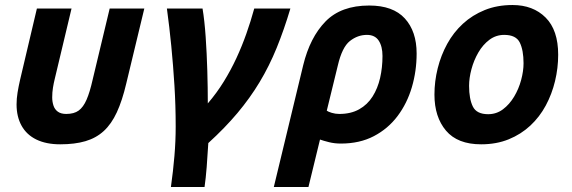

<svg xmlns="http://www.w3.org/2000/svg" viewBox="-20 -560 2280 765"><path d="M220 15Q164 15 125 -4Q86 -23 66 -59Q46 -95 46 -144Q46 -167 50 -191.5Q54 -216 60 -242L127 -526H265L198 -245Q194 -229 191 -210.5Q188 -192 188 -172Q188 -155 193 -139.5Q198 -124 210.5 -115Q223 -106 244 -106Q275 -106 293.5 -119.5Q312 -133 325 -163Q338 -193 349 -242L417 -526H555L483 -227Q467 -159 445.5 -112.5Q424 -66 393.5 -38Q363 -10 320.5 2.5Q278 15 220 15Z M661 185Q670 121 675 61.5Q680 2 680 -56Q680 -140 675 -220Q670 -300 662.5 -376.5Q655 -453 645 -526H787Q795 -478 799.5 -412.5Q804 -347 806 -278Q808 -209 808 -148Q844 -190 872 -235.5Q900 -281 922 -328.5Q944 -376 961.5 -425.5Q979 -475 993 -526H1137Q1112 -442 1082.5 -369.5Q1053 -297 1014.5 -233Q976 -169 926 -109.5Q876 -50 810 10Q807 62 803.5 106Q800 150 795 185Z M1071 185 1188 -300Q1215 -411 1277 -474.5Q1339 -538 1451 -538Q1546 -538 1593 -486.5Q1640 -435 1640 -347Q1640 -277 1621 -212.5Q1602 -148 1564 -97.5Q1526 -47 1469.5 -17.5Q1413 12 1338 12Q1313 12 1291 6.5Q1269 1 1255 -4L1209 185ZM1332 -106Q1378 -106 1411 -124.5Q1444 -143 1464.5 -175.5Q1485 -208 1494.5 -249.5Q1504 -291 1504 -337Q1504 -375 1489 -398Q1474 -421 1442 -421Q1405 -421 1374 -396.5Q1343 -372 1326 -299L1282 -119Q1287 -115 1301.5 -110.5Q1316 -106 1332 -106Z M1897 15Q1803 15 1757 -39.5Q1711 -94 1711 -183Q1711 -236 1724 -288Q1737 -340 1762 -385.5Q1787 -431 1824.5 -465.5Q1862 -500 1911.5 -520Q1961 -540 2022 -540Q2104 -540 2154 -490Q2204 -440 2204 -342Q2204 -289 2191.5 -237Q2179 -185 2154.5 -139.5Q2130 -94 2093 -59.5Q2056 -25 2007 -5Q1958 15 1897 15ZM1925 -105Q1958 -105 1984 -124.5Q2010 -144 2028.5 -175Q2047 -206 2056.5 -241.5Q2066 -277 2066 -308Q2066 -360 2051 -390.5Q2036 -421 1989 -421Q1956 -421 1930 -401.5Q1904 -382 1886 -351Q1868 -320 1858.5 -284.5Q1849 -249 1849 -218Q1849 -166 1864 -135.5Q1879 -105 1925 -105Z"/></svg>

Font: Ubuntu Sans Mono
Style: Italic
Weight: 400
Italic angle: -13.5°
Monospace: yes
Designer: Dalton Maag Ltd
Foundry: Dalton Maag Ltd
Version: Version 1.006